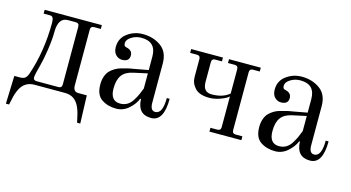

<svg xmlns="http://www.w3.org/2000/svg" viewBox="-71 -739 2133 1167"><g transform="rotate(15 995.0 -156.0)"><path d="M12 156 18 -20H52Q75 -20 85.5 -28.5Q96 -37 103 -56Q156 -211 156 -392Q156 -432 134 -432H92V-456H452V-432H410Q388 -432 388 -410V-56Q390 -20 420 -20H474L480 156H460L452 120Q445 84 430 54Q402 0 343 0H151Q90 0 62 54Q47 84 40 120L32 156ZM136 -42Q136 -24 158 -24H294Q316 -24 316 -46V-410Q316 -432 294 -432H245Q184 -432 184 -340Q184 -293 174 -227Q164 -161 154 -125Q136 -60 136 -42Z M798 -245 711 -226Q663 -216 641.5 -186.5Q620 -157 620 -103Q620 -24 682 -24Q707 -24 726.5 -35.5Q746 -47 760 -70Q774 -93 781 -108.5Q788 -124 798 -150ZM536 -106Q536 -134 544 -156.5Q552 -179 565 -192.5Q578 -206 595.5 -216.5Q613 -227 632 -232L670 -242Q689 -247 706 -249L798 -266V-351Q798 -444 705 -444Q671 -444 643 -426.5Q615 -409 615 -387Q615 -377 618 -372Q621 -366 631 -364Q670 -356 670 -323Q670 -284 624 -284Q602 -284 585 -301Q568 -318 568 -350Q568 -405 611 -436.5Q654 -468 708 -468Q774 -468 822 -433.5Q870 -399 870 -326V-80Q870 -30 901 -30Q948 -30 948 -130H966Q966 12 886 12Q801 12 798 -84H793Q780 -50 745.5 -19Q711 12 666 12Q613 12 574.5 -14Q536 -40 536 -106Z M1251 0V-24H1294Q1316 -24 1316 -46V-239Q1301 -224 1264.5 -211Q1228 -198 1197 -198Q1134 -198 1106 -228Q1078 -258 1078 -298V-410Q1078 -432 1056 -432H1014V-456H1214V-432H1172Q1150 -432 1150 -410V-286Q1150 -222 1205 -222Q1275 -222 1316 -257V-410Q1316 -432 1294 -432H1252V-456H1452V-432H1410Q1388 -432 1388 -410V-46Q1388 -24 1410 -24H1452V0Z M1798 -245 1711 -226Q1663 -216 1641.5 -186.5Q1620 -157 1620 -103Q1620 -24 1682 -24Q1707 -24 1726.5 -35.5Q1746 -47 1760 -70Q1774 -93 1781 -108.5Q1788 -124 1798 -150ZM1536 -106Q1536 -134 1544 -156.5Q1552 -179 1565 -192.5Q1578 -206 1595.5 -216.5Q1613 -227 1632 -232L1670 -242Q1689 -247 1706 -249L1798 -266V-351Q1798 -444 1705 -444Q1671 -444 1643 -426.5Q1615 -409 1615 -387Q1615 -377 1618 -372Q1621 -366 1631 -364Q1670 -356 1670 -323Q1670 -284 1624 -284Q1602 -284 1585 -301Q1568 -318 1568 -350Q1568 -405 1611 -436.5Q1654 -468 1708 -468Q1774 -468 1822 -433.5Q1870 -399 1870 -326V-80Q1870 -30 1901 -30Q1948 -30 1948 -130H1966Q1966 12 1886 12Q1801 12 1798 -84H1793Q1780 -50 1745.5 -19Q1711 12 1666 12Q1613 12 1574.5 -14Q1536 -40 1536 -106Z"/></g></svg>

Font: Old Standard TT
Style: Regular
Weight: 400
Designer: Alexey Kryukov <alexios@thessalonica.org.ru>
Version: Version 1.0